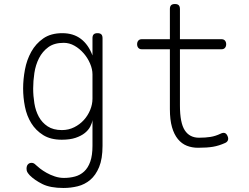

<svg xmlns="http://www.w3.org/2000/svg" viewBox="-20 -725 1240 955"><path d="M440 -128Q438 -113 429 -95.5Q420 -78 402 -63.5Q384 -49 356 -39.5Q328 -30 287 -30Q232 -30 195 -53Q158 -76 135.5 -112.5Q113 -149 104 -194.5Q95 -240 95 -285Q95 -330 104 -378.5Q113 -427 135.5 -467.5Q158 -508 195.5 -534Q233 -560 290 -560Q345 -560 382.5 -531.5Q420 -503 440 -449V-535Q440 -548 446 -554Q452 -560 465 -560Q478 -560 484 -554Q490 -548 490 -535V0Q490 65 473 106Q456 147 428.5 170Q401 193 366.5 201.5Q332 210 296 210Q230 210 191 190.5Q152 171 128 147Q119 137 115.5 130.5Q112 124 112 114Q112 108 113.5 102.5Q115 97 118.5 93Q122 89 126.5 87Q131 85 137 85Q142 85 147 87Q152 89 160 97Q166 103 179.5 113.5Q193 124 211.5 134.5Q230 145 252.5 152.5Q275 160 298 160Q327 160 353 153Q379 146 398.5 128Q418 110 429 79Q440 48 440 0ZM288 -78Q321 -78 349 -92Q377 -106 397 -128Q417 -150 428.5 -178Q440 -206 440 -234V-355Q440 -381 428 -409Q416 -437 396 -460Q376 -483 350.5 -497.5Q325 -512 297 -512Q250 -512 220.5 -490.5Q191 -469 174 -435.5Q157 -402 151 -362Q145 -322 145 -285Q145 -248 151 -211Q157 -174 173 -144.5Q189 -115 217 -96.5Q245 -78 288 -78Z M1082 -530Q1093 -530 1099 -523Q1105 -516 1105 -505Q1105 -494 1099 -487Q1093 -480 1082 -480H875V-200Q875 -114 899 -77Q923 -40 970 -40Q1002 -40 1027 -44Q1052 -48 1077 -60Q1089 -66 1097.5 -63.5Q1106 -61 1111 -50Q1117 -38 1114 -28.5Q1111 -19 1100 -14Q1069 0 1039.5 5Q1010 10 965 10Q935 10 909.5 0Q884 -10 865 -33Q846 -56 835.5 -92.5Q825 -129 825 -182V-480H685Q674 -480 668 -487Q662 -494 662 -505Q662 -516 668 -523Q674 -530 685 -530H825V-680Q825 -693 831 -699Q837 -705 850 -705Q863 -705 869 -699Q875 -693 875 -680V-530Z"/></svg>

Font: Maple Mono Thin
Style: Regular
Weight: 250
Monospace: yes
Designer: subframe7536
Version: Version 7.000